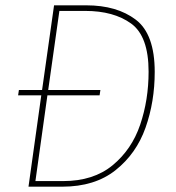

<svg xmlns="http://www.w3.org/2000/svg" viewBox="-20 -701 661 721"><path d="M561 -431Q561 -319 526.5 -221.5Q492 -124 414 -62Q336 0 214 0H87L135 -343H48L51 -363H138L183 -681H304Q419 -681 490 -627Q561 -573 561 -431ZM538 -432Q538 -565 472.5 -612.5Q407 -660 300 -660H203L161 -363H357L354 -343H158L113 -21H217Q331 -21 403 -80.5Q475 -140 506.5 -233Q538 -326 538 -432Z"/></svg>

Font: Fira Sans Thin
Style: Italic
Weight: 250
Italic angle: -8°
Designer: Carrois Corporate & Edenspiekermann AG
Foundry: Carrois Corporate GbR & Edenspiekermann AG
Version: Version 4.203